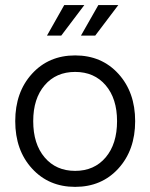

<svg xmlns="http://www.w3.org/2000/svg" viewBox="-20 -728 592 756"><path d="M275.9 7.8Q171.9 7.8 106 -64.5Q40 -136.7 40 -251Q40 -365.2 106 -437.5Q171.9 -509.8 275.9 -509.8Q380.4 -509.8 446.3 -437.3Q512.2 -364.7 512.2 -251Q512.2 -137.2 446.3 -64.7Q380.4 7.8 275.9 7.8ZM110.8 -251Q110.8 -161.1 155.8 -108.2Q200.7 -55.2 275.9 -55.2Q351.1 -55.2 396 -108.2Q440.9 -161.1 440.9 -251Q440.9 -339.8 396 -392.3Q351.1 -444.8 275.9 -444.8Q200.7 -444.8 155.8 -392.3Q110.8 -339.8 110.8 -251ZM232.9 -708H312L221.2 -587.9H165ZM367.2 -708H445.8L355 -587.9H298.8Z"/></svg>

Font: LT Superior
Style: Regular
Weight: 400
Designer: Daniel Lyons
Foundry: LyonsType
Version: Version 1.000